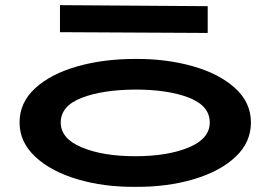

<svg xmlns="http://www.w3.org/2000/svg" viewBox="-20 -713 1051 746"><path d="M56 -237Q56 -315 117 -370.5Q178 -426 280 -455Q382 -484 505 -484Q625 -485 728 -456Q831 -427 893 -371Q955 -315 955 -237Q955 -160 895 -103.5Q835 -47 732 -16.5Q629 14 505 13Q384 14 281 -16.5Q178 -47 117 -104Q56 -161 56 -237ZM795 -237Q795 -302 714 -333.5Q633 -365 505 -365Q377 -364 296.5 -332.5Q216 -301 216 -237Q216 -174 298.5 -140Q381 -106 505 -106Q631 -106 713 -140Q795 -174 795 -237ZM787 -585 213 -588V-693L787 -689Z"/></svg>

Font: BioRhyme Expanded ExtraBold
Style: Regular
Weight: 800
Width: 7
Designer: Aoife Mooney
Foundry: Aoife Mooney Type
Version: Version 1.001